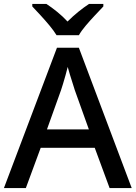

<svg xmlns="http://www.w3.org/2000/svg" viewBox="-20 -961 694 981"><path d="M540 0 464 -206H188L112 0H0L271 -717H383L653 0ZM362 -501Q359 -512 351.5 -534.5Q344 -557 337 -580.5Q330 -604 326 -619Q321 -599 314.5 -575.5Q308 -552 302 -532.5Q296 -513 292 -501L220 -300H434ZM269 -781Q255 -804 233 -830.5Q211 -857 187 -883Q163 -909 145 -928V-941H217Q243 -924 271.5 -901Q300 -878 325 -851Q352 -878 380.5 -901Q409 -924 435 -941H508V-928Q490 -909 465.5 -883Q441 -857 418.5 -830.5Q396 -804 383 -781Z"/></svg>

Font: Noto Sans Thai Medium
Style: Regular
Weight: 500
Designer: Monotype Design Team
Foundry: Monotype Imaging Inc.
Version: Version 2.001